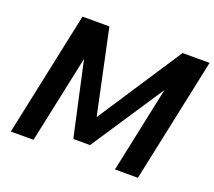

<svg xmlns="http://www.w3.org/2000/svg" viewBox="-120 -876 1157 1036"><g transform="rotate(20 458.0 -357.5)"><path d="M35.1 0 186.5 -715H340.9L456.8 -169.5H402.8L761.2 -715H916.3L764.9 0H633.2L773.2 -662H849L461.8 -77.6H365.7L237.6 -662H305.9L165.5 0Z"/></g></svg>

Font: Wix Madefor Text
Style: Italic
Weight: 400
Italic angle: -12°
Designer: Dalton Maag Ltd
Foundry: Dalton Maag Ltd
Version: Version 3.100